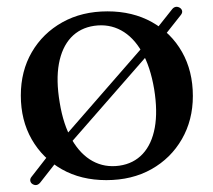

<svg xmlns="http://www.w3.org/2000/svg" viewBox="-20 -512 618 558"><path d="M74.5 23Q69 19.5 68 13.5Q67 7.5 71.5 2L147 -95L155.5 -101L406 -388.5L409 -395.5L480.5 -485.5Q485 -491 490.8 -492Q496.5 -493 502.5 -489.5Q508 -486 509.2 -480.5Q510.5 -475 506 -469L430.5 -373.5L424 -369.5L174.5 -84L171 -76L97 18.5Q87 30.5 74.5 23ZM292.5 -479Q365.5 -479 421.5 -447.8Q477.5 -416.5 509 -361Q540.5 -305.5 540.5 -233Q540.5 -163 508.5 -107.5Q476.5 -52 420 -20.2Q363.5 11.5 289 11.5Q215.5 11.5 159.8 -20Q104 -51.5 72.2 -107Q40.5 -162.5 40.5 -234.5Q40.5 -305.5 72.5 -360.5Q104.5 -415.5 161.2 -447.2Q218 -479 292.5 -479ZM327 -30.5Q368.5 -36.5 394.8 -64.8Q421 -93 429.8 -140.8Q438.5 -188.5 428 -253Q417 -318.5 392.2 -361.5Q367.5 -404.5 332 -423.8Q296.5 -443 254 -437Q212.5 -431 186.2 -402.8Q160 -374.5 151.2 -326.8Q142.5 -279 153.5 -214Q164 -149 189 -106Q214 -63 249.2 -43.8Q284.5 -24.5 327 -30.5Z"/></svg>

Font: Fraunces 17pt
Style: Regular
Weight: 400
Version: Version 1.000;[b76b70a41]